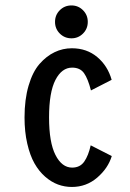

<svg xmlns="http://www.w3.org/2000/svg" viewBox="-20 -694 490 724"><path d="M249.5 -549.5Q223.5 -549.5 205.5 -567.5Q187.5 -585.5 187.5 -611.5Q187.5 -637.5 205.5 -655.5Q223.5 -673.5 249.5 -673.5Q275 -673.5 293 -655.5Q311 -637.5 311 -611.5Q311 -585.5 293 -567.5Q275 -549.5 249.5 -549.5ZM401.5 -105.5Q387.5 -59.5 346.5 -24.2Q305.5 11 251 11Q224 11 198.8 1.8Q173.5 -7.5 150.2 -27.8Q127 -48 110 -78Q93 -108 82.8 -152.5Q72.5 -197 72.5 -251Q72.5 -319 87.8 -371Q103 -423 129 -452.8Q155 -482.5 185.8 -497.2Q216.5 -512 251 -512Q307 -512 346.5 -479Q386 -446 401 -393L323 -353Q311.5 -397.5 296.8 -418.2Q282 -439 252 -439Q213 -439 189 -392.5Q165 -346 165 -251Q165 -157 189.2 -109.5Q213.5 -62 252 -62Q282 -62 297.8 -84.8Q313.5 -107.5 322 -146Z"/></svg>

Font: League Mono Condensed
Style: Regular
Weight: 400
Width: 1
Designer: Tyler Finck
Foundry: The League of Moveable Type / Tyler Finck
Version: Version 2.210